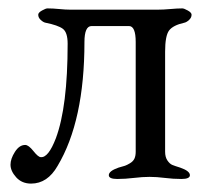

<svg xmlns="http://www.w3.org/2000/svg" viewBox="-20 -423 504 457"><path d="M77 -49Q95 -47 113 -94Q141 -169 141 -319Q141 -346 129.5 -354.5Q118 -363 88 -369Q83 -370 77 -375.5Q71 -381 71 -388Q71 -393 80 -398Q89 -403 93 -403Q106 -403 121 -401.5Q136 -400 147 -400H356Q369 -400 385.5 -401.5Q402 -403 414 -403Q418 -403 427 -398Q436 -393 436 -388Q436 -381 430 -375.5Q424 -370 419 -369Q392 -363 382.5 -350.5Q373 -338 373 -300V-62Q373 -49 378.5 -41Q384 -33 390 -30.5Q396 -28 409 -24Q432 -16 432 -6Q432 3 412 3Q392 3 372.5 0.5Q353 -2 336 -2Q319 -2 298.5 0.5Q278 3 259 3Q239 3 239 -6Q239 -16 262 -24Q273 -27 277.5 -28.5Q282 -30 289.5 -34.5Q297 -39 300 -45.5Q303 -52 303 -62V-323Q303 -361 287 -361H198Q181 -361 181 -323Q181 -135 117 -28Q93 14 54 14Q32 14 18.5 -1Q5 -16 5 -31Q5 -45 15.5 -61.5Q26 -78 40 -78Q48 -78 59.5 -63.5Q71 -49 77 -49Z"/></svg>

Font: EB Garamond SC 12
Style: Regular
Weight: 400
Version: Version 0.016 ; ttfautohint (v0.97) -l 8 -r 50 -G 200 -x 0 -